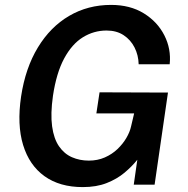

<svg xmlns="http://www.w3.org/2000/svg" viewBox="-20 -753 768 783"><path d="M317.5 10Q223.5 10 161.5 -34.5Q99.5 -79 74.2 -161.8Q49 -244.5 66 -359.5Q83.5 -475.5 134.5 -559.5Q185.5 -643.5 262 -688.2Q338.5 -733 433 -733Q510.5 -733 566.2 -698.8Q622 -664.5 650.2 -609Q678.5 -553.5 672 -491H545.5Q544.5 -528 528.8 -559.2Q513 -590.5 484.2 -609.5Q455.5 -628.5 414.5 -628.5Q362.5 -628.5 318 -601Q273.5 -573.5 241.8 -514.8Q210 -456 196 -362.5Q185.5 -288.5 192.5 -237.8Q199.5 -187 220.8 -156.2Q242 -125.5 273.5 -111.8Q305 -98 342 -98Q378 -98 407.5 -111Q437 -124 459 -145Q481 -166 495.2 -190.2Q509.5 -214.5 514.5 -237.5L527 -290.5H373L386 -376.5L665 -375.5L610.5 0H525.5L540 -101.5Q518 -74 487.5 -48.5Q457 -23 415.2 -6.5Q373.5 10 317.5 10Z"/></svg>

Font: Public Sans Thin SemiBold
Style: Italic
Weight: 600
Italic angle: -8°
Version: Version 2.001